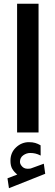

<svg xmlns="http://www.w3.org/2000/svg" viewBox="-20 -700 292 1014"><path d="M71.3 221.7Q54.7 208.5 44.9 192.1Q35.2 175.8 35.2 148.9Q35.2 106 64.7 78.4Q94.2 50.8 132.8 50.8Q151.9 50.8 166 54.9Q180.2 59.1 194.3 67.4L194.8 121.6Q179.7 113.8 166.5 110.8Q153.3 107.9 139.6 107.9Q120.1 107.9 102.8 120.1Q85.4 132.3 85.4 155.3Q85.9 168.9 99.1 181.6Q112.3 194.3 138.7 190.4Q139.2 190.4 143.1 189.5L211.4 164.6L218.8 217.8L27.3 293.9L19.5 241.7ZM183.6 -680.2V-0.5H70.3V-680.2Z"/></svg>

Font: Vazirmatn FD NL SemiBold
Style: Regular
Weight: 600
Designer: Saber Rastikerdar
Foundry: Saber Rastikerdar
Version: Version 33.003